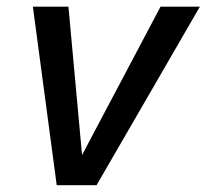

<svg xmlns="http://www.w3.org/2000/svg" viewBox="-20 -547 610 567"><path d="M147.5 0 77.1 -527.3H182.1L225.1 -58.6H206.1L454.1 -527.3H570.3L265.1 0Z"/></svg>

Font: Schibsted Grotesk Medium
Style: Italic
Weight: 500
Italic angle: -12°
Designer: Bakken & Baeck AS, Henrik Kongsvoll
Foundry: Schibsted ASA
Version: Version 1.100;gftools[0.9.25]